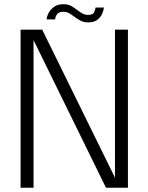

<svg xmlns="http://www.w3.org/2000/svg" viewBox="-20 -876 693 896"><path d="M136.5 0H76V-737.5H177L516.5 -47V-737.5H577V0H474.5L136.5 -689ZM465 -841Q464 -828.5 457 -812.2Q450 -796 434.5 -783.8Q419 -771.5 391.5 -771.5Q370 -771.5 354 -780.5Q338 -789.5 325.5 -799Q315 -807 303.2 -814Q291.5 -821 275.5 -821Q253.5 -821 245.8 -809Q238 -797 237 -785.5H197.5Q198.5 -799.5 207.2 -816Q216 -832.5 233 -844.5Q250 -856.5 276 -856.5Q297.5 -856.5 312.5 -848Q327.5 -839.5 339 -830Q351 -821 363.2 -813.8Q375.5 -806.5 390 -806.5Q412.5 -806.5 418.8 -818Q425 -829.5 426 -841Z"/></svg>

Font: Epilogue Light
Style: Regular
Weight: 300
Designer: Tyler Finck
Foundry: Etcetera Type Co
Version: Version 2.111; ttfautohint (v1.8.3)